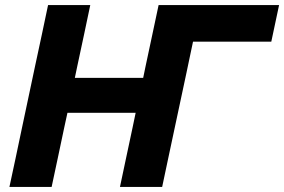

<svg xmlns="http://www.w3.org/2000/svg" viewBox="-20 -733 1114 753"><path d="M17 0Q29.5 -57.5 40.8 -111Q52 -164.5 66.5 -233L117.5 -473.5Q132.5 -542.5 144.2 -597.8Q156 -653 168.5 -713H334Q321.5 -654 309.8 -598.2Q298 -542.5 283 -473L273.5 -427.5H541.5L551 -473.5Q565.5 -542.5 577.5 -597.8Q589.5 -653 602 -713H1074.5L1044 -569.5H737Q731 -541.5 724.8 -511.8Q718.5 -482 711.5 -448.5L665.5 -233Q651 -164.5 639.5 -111Q628 -57.5 616 0H450.5Q462.5 -57.5 474 -111Q485.5 -164.5 500 -233L512 -290.5H244.5L232 -233Q217.5 -164.5 206.2 -111Q195 -57.5 182.5 0Z"/></svg>

Font: Commissioner
Style: Bold Italic
Weight: 700
Italic angle: -12°
Designer: Kostas Bartsokas
Foundry: Kostas Bartsokas
Version: Version 1.000; ttfautohint (v1.8.3)